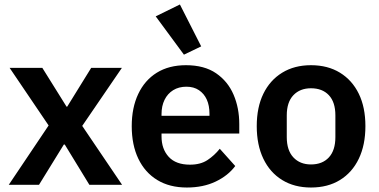

<svg xmlns="http://www.w3.org/2000/svg" viewBox="-20 -825 1690 857"><path d="M19 0 197 -265 23 -522H169L277 -349H280L387 -522H524L347 -263L525 0H379L269 -180H265L154 0Z M814 12Q737 12 682 -21.5Q627 -55 597.5 -116.5Q568 -178 568 -262Q568 -344 597 -405.5Q626 -467 680 -500.5Q734 -534 810 -534Q892 -534 944.5 -498Q997 -462 1022.5 -402.5Q1048 -343 1048 -271V-229H701V-216Q701 -160 733 -125Q765 -90 828 -90Q875 -90 906 -110.5Q937 -131 961 -161L1030 -84Q998 -41 942.5 -14.5Q887 12 814 12ZM812 -438Q778 -438 753 -422.5Q728 -407 714.5 -379.5Q701 -352 701 -316V-308H915V-317Q915 -354 903 -380.5Q891 -407 868 -422.5Q845 -438 812 -438ZM801 -581 675 -752 783 -805 878 -618Z M1368 12Q1294 12 1239.5 -21.5Q1185 -55 1155.5 -116.5Q1126 -178 1126 -262Q1126 -346 1155.5 -406.5Q1185 -467 1239.5 -500.5Q1294 -534 1368 -534Q1443 -534 1497.5 -500.5Q1552 -467 1581.5 -406.5Q1611 -346 1611 -262Q1611 -178 1581.5 -116.5Q1552 -55 1497.5 -21.5Q1443 12 1368 12ZM1368 -91Q1419 -91 1448 -122.5Q1477 -154 1477 -213V-310Q1477 -369 1448 -400Q1419 -431 1368 -431Q1319 -431 1289.5 -400Q1260 -369 1260 -310V-213Q1260 -154 1289.5 -122.5Q1319 -91 1368 -91Z"/></svg>

Font: IBM Plex Sans SemiBold
Style: Regular
Weight: 600
Designer: Mike Abbink, Paul van der Laan, Pieter van Rosmalen
Foundry: Bold Monday
Version: Version 3.201